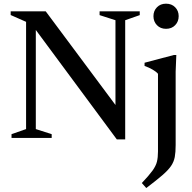

<svg xmlns="http://www.w3.org/2000/svg" viewBox="-20 -730 1018 1016"><path d="M118 -47V-614.5L36.5 -650.5V-670H222L591 -174.5V-623L507 -650V-670H719.5V-650L642.5 -623V7.5H598L169.5 -571.5V-47L253.5 -20V0H41V-20ZM858.5 -577.5Q829 -577.5 810.5 -596.8Q792 -616 792 -644.5Q792 -672.5 810.5 -691.5Q829 -710.5 858.5 -710.5Q888.5 -710.5 907 -691.5Q925.5 -672.5 925.5 -644.5Q925.5 -616 907 -596.8Q888.5 -577.5 858.5 -577.5ZM816 -339.5Q807 -350.5 787 -362Q767 -373.5 745 -381V-398L900 -439H913L909.5 -351V37.5Q909.5 75.5 904.8 101Q900 126.5 885 148.5Q870 170.5 838.8 197.5Q807.5 224.5 754 265L730.5 238.5Q768.5 198.5 786.8 173.2Q805 148 810.5 125.5Q816 103 816 71.5Z"/></svg>

Font: Newsreader Text Medium
Style: Regular
Weight: 500
Designer: Hugues Gentile
Foundry: Production Type
Version: Version 1.002